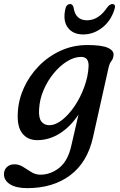

<svg xmlns="http://www.w3.org/2000/svg" viewBox="-63 -698 605 970"><path d="M406.5 -3Q378 123 291.2 187.8Q204.5 252.5 74.5 252.5Q18.5 252.5 -12.2 233Q-43 213.5 -43 182Q-43 160 -28.2 146Q-13.5 132 10.5 132Q33 132 53.8 145.2Q74.5 158.5 95.5 171.5Q116.5 184.5 140.5 184.5Q193 184.5 236.8 149.5Q280.5 114.5 297.5 37L333.5 -119Q293 -58 239.2 -24Q185.5 10 125 10Q76 10 49.2 -24.8Q22.5 -59.5 27 -129Q30 -193.5 57.8 -254.5Q85.5 -315.5 133 -364.2Q180.5 -413 243.2 -441.8Q306 -470.5 379 -470.5Q452.5 -470.5 483.2 -455.8Q514 -441 510.5 -418Q508.5 -400 499.8 -389.8Q491 -379.5 485.5 -356.5ZM134.5 -146Q131.5 -103 146 -84.2Q160.5 -65.5 185.5 -65.5Q217.5 -65.5 251.5 -92.5Q285.5 -119.5 314.8 -163.2Q344 -207 363 -259.2Q382 -311.5 384.5 -361.5Q387 -410.5 346.5 -410.5Q312 -410.5 275.8 -388Q239.5 -365.5 208.2 -327.5Q177 -289.5 157 -242.5Q137 -195.5 134.5 -146ZM376.5 -595.5Q435.5 -595.5 479 -661Q492 -677.5 504 -677.5Q524.5 -677.5 515 -649.5Q496.5 -591.5 452.8 -557.8Q409 -524 357.5 -524Q306 -524 280.2 -557.8Q254.5 -591.5 266.5 -649.5Q271.5 -677.5 292 -677.5Q304 -677.5 308.5 -661Q317.5 -595.5 376.5 -595.5Z"/></svg>

Font: Fraunces 9pt S100
Style: Italic
Weight: 400
Italic angle: -16°
Version: Version 1.000; ttfautohint (v1.8.3)